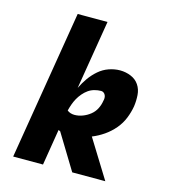

<svg xmlns="http://www.w3.org/2000/svg" viewBox="-109 -825 819 914"><g transform="rotate(15 300.0 -367.5)"><path d="M40 0 161 -735H308L252 -395Q265 -422 282 -446Q299 -470 321.5 -489.5Q344 -509 371.5 -518.5Q399 -528 426 -528Q454 -528 479.5 -517.5Q505 -507 519.5 -485.5Q534 -464 536 -436Q538 -408 534 -380Q529 -350 517 -320Q505 -290 483.5 -264.5Q462 -239 434.5 -220Q407 -201 377 -189L494 0H331L225 -174Q223 -175 220.5 -176Q218 -177 216 -178L187 0ZM270 -267Q290 -267 310 -274.5Q330 -282 347 -295.5Q364 -309 373.5 -328Q383 -347 386 -367Q388 -374 388 -381.5Q388 -389 385 -395.5Q382 -402 376.5 -406Q371 -410 364 -410Q348 -410 331.5 -405.5Q315 -401 301.5 -391.5Q288 -382 276.5 -368.5Q265 -355 257 -340.5Q249 -326 243.5 -310.5Q238 -295 234 -279Q241 -273 250.5 -270Q260 -267 270 -267Z"/></g></svg>

Font: Iosevka Heavy Extended
Style: Italic
Weight: 900
Width: 7
Italic angle: -9°
Monospace: yes
Designer: Belleve Invis
Foundry: Belleve Invis
Version: Version 32.5.0; ttfautohint (v1.8.4)